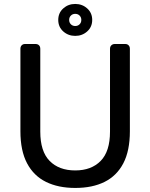

<svg xmlns="http://www.w3.org/2000/svg" viewBox="-20 -917 741 947"><path d="M351.2 10Q267.4 10 206.9 -19.8Q146.4 -49.6 113.6 -111.4Q80.7 -173.3 80.7 -269.7V-676.3Q80.7 -687.3 87.1 -693.6Q93.4 -700 103.6 -700H155Q166 -700 172.4 -693.6Q178.7 -687.3 178.7 -676.3V-268Q178.7 -170.1 224.9 -123.2Q271 -76.4 351.1 -76.4Q430.3 -76.4 476.4 -123.2Q522.6 -170.1 522.6 -268V-676.3Q522.6 -687.3 529.3 -693.6Q536.1 -700 546.3 -700H597.7Q607.9 -700 614.2 -693.6Q620.6 -687.3 620.6 -676.3V-269.7Q620.6 -173.3 588.2 -111.4Q555.7 -49.6 495.7 -19.8Q435.7 10 351.2 10ZM351.1 -740Q316.6 -740 291.9 -762.1Q267.3 -784.2 267.3 -818.7Q267.3 -853.2 291.9 -875.4Q316.5 -897.5 351 -897.5Q385.6 -897.5 410.2 -875.4Q434.8 -853.2 434.8 -818.7Q434.8 -784.2 410.2 -762.1Q385.6 -740 351.1 -740ZM351.1 -788.7Q364.1 -788.7 372.6 -797.2Q381.1 -805.7 381.1 -818.7Q381.1 -831.7 372.6 -840.2Q364.1 -848.7 351.1 -848.7Q338.1 -848.7 329.6 -840.2Q321.1 -831.7 321.1 -818.7Q321.1 -805.7 329.6 -797.2Q338.1 -788.7 351.1 -788.7Z"/></svg>

Font: Rubik Light
Style: Regular
Weight: 300
Designer: Hubert and Fischer
Foundry: Hubert and Fischer
Version: Version 2.300;gftools[0.9.30]